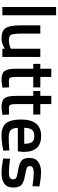

<svg xmlns="http://www.w3.org/2000/svg" viewBox="865 -1613 759 2529"><g transform="rotate(90 1244.5 -348.5)"><path d="M72 0V-708H181V0Z M622 -500H730V0H622V-31Q549 11 487 11Q384 11 349 -44.5Q314 -100 314 -239V-500H423V-238Q423 -148 438 -117Q453 -86 508 -86Q562 -86 607 -106L622 -112Z M1131 -407H993V-187Q993 -126 1002 -106Q1011 -86 1048 -86L1130 -89L1135 -2Q1068 11 1033 11Q948 11 916.5 -28Q885 -67 885 -175V-407H821V-500H885V-645H993V-500H1131Z M1489 -407H1351V-187Q1351 -126 1360 -106Q1369 -86 1406 -86L1488 -89L1493 -2Q1426 11 1391 11Q1306 11 1274.5 -28Q1243 -67 1243 -175V-407H1179V-500H1243V-645H1351V-500H1489Z M1934 -90 1962 -93 1964 -12Q1850 11 1762 11Q1651 11 1602.5 -50Q1554 -111 1554 -245Q1554 -511 1771 -511Q1981 -511 1981 -282L1974 -204H1664Q1665 -142 1691 -113Q1717 -84 1788 -84Q1859 -84 1934 -90ZM1874 -288Q1874 -362 1850.5 -391.5Q1827 -421 1771 -421Q1715 -421 1689.5 -390Q1664 -359 1663 -288Z M2433 -397Q2315 -413 2262 -413Q2209 -413 2188.5 -400.5Q2168 -388 2168 -361Q2168 -334 2190.5 -323Q2213 -312 2296.5 -297.5Q2380 -283 2415 -252Q2450 -221 2450 -142Q2450 -63 2399.5 -26Q2349 11 2252 11Q2191 11 2098 -6L2067 -11L2071 -102Q2191 -86 2244 -86Q2297 -86 2319.5 -99Q2342 -112 2342 -142Q2342 -172 2320.5 -183.5Q2299 -195 2217.5 -208.5Q2136 -222 2098 -251Q2060 -280 2060 -357Q2060 -434 2112.5 -472Q2165 -510 2247 -510Q2311 -510 2404 -494L2435 -488Z"/></g></svg>

Font: Titillium Web[RUS by Daymarius]
Style: Regular
Weight: 600
Designer: Cyrillization by Daymarius
Foundry: Cyrillization by Daymarius
Version: Version 1.002 September 11, 2018